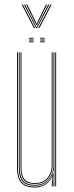

<svg xmlns="http://www.w3.org/2000/svg" viewBox="-20 -834 331 859"><path d="M137 5Q119.8 5 106.4 1.8Q93 -1.5 83.5 -8.4Q74 -15.2 67.9 -25.9Q61.8 -36.5 58.9 -51.5Q56 -66.5 56 -86V-600H60V-86Q60 -62.8 64.4 -46.1Q68.8 -29.5 77.9 -19.1Q87 -8.8 101.8 -3.9Q116.5 1 137 1Q165 1 186.6 -14.6Q208.2 -30.2 217.2 -57.5H219.2L215.5 -6V0H211.2V-4.8L215.5 -44.5H214.5Q205.2 -22.5 183.9 -8.8Q162.5 5 137 5ZM227.2 0V-600H231.2V0ZM137 -11Q119.5 -11 107.1 -15.2Q94.8 -19.5 87 -28.5Q79.2 -37.5 75.6 -51.8Q72 -66 72 -86V-600H76V-86Q76 -60.5 82.2 -44.9Q88.5 -29.2 101.9 -22.1Q115.2 -15 137 -15Q163.8 -15 180.1 -27.1Q196.5 -39.2 203.9 -57Q211.2 -74.8 211.2 -91.2V-600H215.2V-91.2Q215.2 -74.5 207.6 -55.8Q200 -37 182.9 -24Q165.8 -11 137 -11ZM137 -3Q97.8 -3 80.9 -22.2Q64 -41.5 64 -86V-600H68V-86Q68 -43.8 84 -25.4Q100 -7 137 -7Q166.5 -7 184.5 -21Q202.5 -35 210.9 -54.8Q219.2 -74.5 219.2 -91.2V-600H223.2V0H219.2V-10L221.2 -72.2H219.2Q215 -46.2 193 -24.6Q171 -3 137 -3ZM160 -661V-665H180V-661ZM110 -645V-649H130V-645ZM110 -653V-657H130V-653ZM110 -661V-665H130V-661ZM160 -645V-649H180V-645ZM160 -653V-657H180V-653ZM77 -813.8H82L137 -708H132ZM87 -813.8H92L139 -721.8L143 -713.5H145L149 -721.8L196 -813.8H201L146 -708H142ZM97 -813.8H102L139.5 -737.8L143 -728H145L148.5 -737.8L186 -813.8H191L151 -733.2L146 -722.2H142L137 -733.2ZM206 -813.8H211L156 -708H151Z"/></svg>

Font: Big Shoulders Inline Display SC Thin
Style: Regular
Weight: 100
Designer: Patric King
Foundry: XO Type Co
Version: Version 2.002